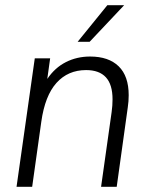

<svg xmlns="http://www.w3.org/2000/svg" viewBox="-20 -717 576 737"><path d="M113.5 -493H172.5L161.5 -414Q190.5 -457 232.8 -478.5Q275 -500 326 -500Q397 -500 435.5 -462.5Q474 -425 474 -351.5Q474 -328 470.5 -305L428 0H368L408.5 -287Q412 -311.5 412 -335.5Q412 -392.5 386.5 -420.2Q361 -448 310.5 -448Q241 -448 196.8 -398.8Q152.5 -349.5 138.5 -249.5L103.5 0H43.5ZM392 -697H456.5L324 -556.5H278Z"/></svg>

Font: HK Grotesk Light
Style: Italic
Weight: 300
Italic angle: -16°
Designer: Alfredo Marco Pradil
Foundry: Hanken Design Co.
Version: Version 3.001